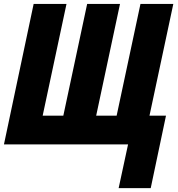

<svg xmlns="http://www.w3.org/2000/svg" viewBox="-25 -734 904 976"><path d="M578.1 222.2 626 0H-4.9L146 -713.9H313L191.9 -146H296.9L418 -713.9H585L463.9 -146H567.9L689 -713.9H856L734.9 -146H818.8L741.2 222.2Z"/></svg>

Font: Open Sans Condensed ExtraBold
Style: Italic
Weight: 800
Width: 3
Italic angle: -12°
Designer: Monotype Design Team
Foundry: Monotype Imaging Inc.
Version: Version 3.003; ttfautohint (v1.8.4)